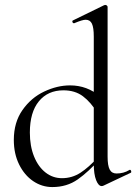

<svg xmlns="http://www.w3.org/2000/svg" viewBox="-20 -745 552 778"><path d="M36 -178Q36 -249 71 -299Q106 -349 159 -374Q212 -399 264 -399Q333 -399 386 -354L375 -287Q348 -331 316 -355Q284 -379 237 -379Q174 -379 137.5 -334.5Q101 -290 101 -208Q101 -153 118 -111Q135 -69 164.5 -46Q194 -23 231 -23Q272 -23 306 -45Q340 -67 377 -108L385 -101Q339 -49 295 -18Q251 13 192 13Q150 13 114.5 -11Q79 -35 57.5 -78.5Q36 -122 36 -178ZM452 -42Q481 -42 504 -56L506 -57Q510 -57 511.5 -52Q513 -47 510 -45L400 7Q396 9 392 9Q379 9 369.5 -15Q360 -39 360 -81V-597Q360 -633 352.5 -649Q345 -665 327 -665Q314 -665 281 -651H279Q275 -651 273.5 -655.5Q272 -660 275 -662L402 -724Q404 -725 407 -725Q410 -725 413 -722.5Q416 -720 416 -717V-110Q416 -74 424.5 -58Q433 -42 452 -42Z"/></svg>

Font: Cormorant Infant
Style: Regular
Weight: 400
Designer: Christian Thalmann (Catharsis Fonts)
Foundry: Catharsis Fonts
Version: Version 4.000